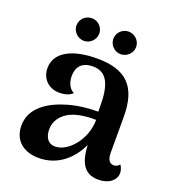

<svg xmlns="http://www.w3.org/2000/svg" viewBox="-130 -799 822 910"><g transform="rotate(20 281.0 -344.5)"><path d="M179 -585C210 -585 236 -611 236 -642C236 -674 210 -699 179 -699C147 -699 121 -674 121 -642C121 -611 147 -585 179 -585ZM364 -585C395 -585 422 -611 422 -642C422 -674 395 -699 364 -699C333 -699 307 -674 307 -642C307 -611 333 -585 364 -585ZM542 -94C535 -83 522 -79 514 -79C491 -79 480 -97 480 -132V-311C480 -464 414 -528 268 -528C142 -528 61 -485 61 -405C61 -355 96 -314 154 -314C179 -314 205 -321 219 -336C190 -351 182 -383 182 -409C182 -466 218 -486 261 -486C333 -486 358 -429 358 -319V-293C316 -293 263 -289 210 -274C122 -249 38 -199 38 -107C38 -32 91 10 167 10C259 10 328 -47 365 -128C369 -27 406 10 468 10C521 10 555 -19 555 -55C555 -66 551 -81 542 -94ZM228 -68C184 -64 168 -99 168 -135C168 -179 195 -213 235 -232C270 -249 320 -254 362 -253C361 -152 288 -72 228 -68Z"/></g></svg>

Font: Arima Koshi ExtraBold
Style: Regular
Weight: 800
Designer: Joana Correia and Natanael Gama
Foundry: NDISCOVER
Version: Version 1.019;PS 001.019;hotconv 1.0.88;makeotf.lib2.5.64775